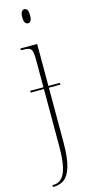

<svg xmlns="http://www.w3.org/2000/svg" viewBox="-147 -773 506 1048"><g transform="rotate(-15 105.5 -249.0)"><path d="M112 -658Q104 -658 97 -666Q90 -674 90 -698Q90 -721 97 -729.5Q104 -738 112 -738Q121 -738 127.5 -729.5Q134 -721 134 -698Q134 -674 127.5 -666Q121 -658 112 -658ZM12 240V230H17Q44 230 63 212.5Q82 195 92.5 152.5Q103 110 103 35V-289H28V-299H103V-450Q103 -483 99.5 -499Q96 -515 84 -520.5Q72 -526 47 -526H36V-536H131V-299H196V-289H131V18Q131 109 116 157Q101 205 76 222.5Q51 240 21 240Z"/></g></svg>

Font: Noto Serif Display ExtraCondensed Thin
Style: Regular
Weight: 100
Width: 2
Designer: Monotype Design Team
Foundry: Monotype Imaging Inc.
Version: Version 2.009